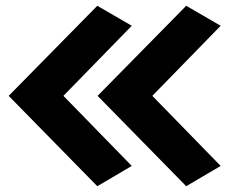

<svg xmlns="http://www.w3.org/2000/svg" viewBox="-20 -630 800 663"><path d="M435 -541 316 -610 10 -299 316 13 435 -57 199 -299ZM742 -541 623 -610 317 -299 623 13 742 -57 506 -299Z"/></svg>

Font: Ranchers
Style: Regular
Weight: 400
Designer: Pablo Impallari, Brenda Gallo
Foundry: Pablo Impallari, Brenda Gallo
Version: Version 1.000